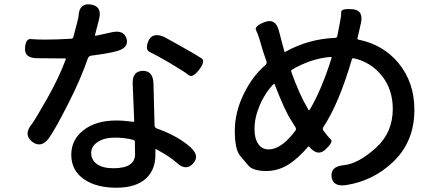

<svg xmlns="http://www.w3.org/2000/svg" viewBox="-20 -820 2040 897"><path d="M375 19Q313 -22 313 -97Q313 -168 371 -212.5Q429 -257 522 -257Q560 -257 602 -251Q607 -250 607 -255L600 -427Q597 -487 646 -489Q695 -490 697 -430L702 -235Q702 -224 712 -220Q811 -185 870 -132Q915 -92 882 -56Q849 -19 805 -60Q777 -86 710 -123Q706 -125 706 -120V-97Q706 -28 664 12Q617 57 524 57Q431 57 375 19ZM510 -34Q611 -34 611 -100Q611 -130 610 -159Q610 -164 601 -167Q563 -177 515.5 -177Q468 -177 437 -157Q406 -137 406 -105Q406 -73 433 -53.5Q460 -34 510 -34ZM208 -174Q172 -126 130 -158Q89 -191 127 -238Q139 -252 200 -359Q255 -456 287 -542Q289 -547 284 -547L155 -548Q94 -548 97 -594Q99 -640 124.5 -637.5Q150 -635 189 -635Q218 -635 247 -636L311 -639Q321 -639 323 -648Q347 -737 347 -745Q350 -807 404 -799Q458 -791 443 -731L424 -657Q423 -652 428 -653L501 -669Q558 -682 571 -640Q584 -597 525 -581Q491 -571 406 -560Q394 -558 390 -546Q357 -450 298 -334Q237 -214 208 -174ZM910 -494Q879 -454 861.5 -469Q844 -484 771 -527Q704 -566 680 -577Q656 -588 674 -630Q693 -671 748 -647Q754 -644 828 -602.5Q902 -561 921.5 -547.5Q941 -534 910 -494Z M1595 45Q1535 53 1529 6Q1524 -42 1584 -48Q1653 -54 1737 -130Q1815 -201 1815 -311Q1815 -402 1764 -466Q1713 -530 1632 -548Q1626 -549 1624 -543Q1563 -335 1491 -227Q1485 -218 1491 -210Q1513 -180 1525.5 -168.5Q1538 -157 1501 -122Q1465 -87 1425 -134Q1422 -138 1419 -134Q1372 -79 1327 -51Q1278 -21 1225 -21Q1163 -21 1141 -46Q1121 -69 1102 -92Q1077 -122 1077 -208.5Q1077 -295 1118 -379.5Q1159 -464 1219 -515Q1228 -522 1225 -533L1209 -580Q1200 -609 1192 -638Q1185 -661 1176 -679.5Q1167 -698 1217 -717Q1268 -736 1283 -676L1308 -581Q1309 -576 1313 -578Q1421 -638 1545 -643Q1554 -643 1556 -652L1566 -704Q1575 -746 1574 -763.5Q1573 -781 1627 -777Q1680 -772 1666 -711L1650 -641Q1649 -636 1654 -635Q1770 -612 1842 -525Q1916 -435 1916 -307Q1916 -158 1816 -63Q1722 26 1595 45ZM1235 -122Q1294 -122 1359 -208Q1366 -217 1360 -226Q1355 -235 1339 -260Q1312 -300 1263 -426Q1261 -431 1258 -427Q1218 -386 1193.5 -328.5Q1169 -271 1169 -217Q1169 -173 1186.5 -147.5Q1204 -122 1235 -122ZM1421 -307Q1424 -303 1427 -307Q1483 -402 1529 -549Q1530 -554 1525 -554Q1434 -547 1345 -495Q1338 -491 1341 -484Q1380 -376 1415 -318Z"/></svg>

Font: Resource Han Rounded TW Medium
Style: Regular
Weight: 500
Designer: Cyano Hao (round all glyphs); Ryoko NISHIZUKA 西塚涼子 (kana, bopomofo & ideographs); Paul D. Hunt (Latin, Greek & Cyrillic)
Foundry: Cyano Hao
Version: 0.990